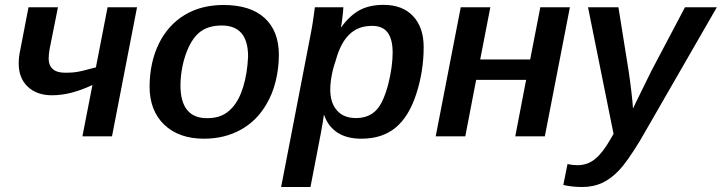

<svg xmlns="http://www.w3.org/2000/svg" viewBox="-20 -558 2955 786"><path d="M541 -528.3 438.5 0H317.4L358.4 -210Q314.5 -189.5 273.4 -178.7Q232.4 -168 192.4 -168Q130.9 -168 93.8 -202.9Q56.6 -237.8 56.6 -297.9Q56.6 -324.2 62 -348.6L96.7 -528.3H217.3L183.1 -357.4Q179.2 -335 179.2 -317.4Q179.2 -290.5 196 -275.4Q212.9 -260.3 246.6 -260.3Q263.7 -260.3 279.3 -261.5Q294.9 -262.7 316.7 -267.8Q338.4 -272.9 372.6 -282.2L420.4 -528.3Z M1121.6 -333.5Q1121.6 -278.8 1108.6 -225.8Q1095.7 -172.9 1070.3 -130.9Q1031.2 -63 965.1 -26.6Q898.9 9.8 814.9 9.8Q712.4 9.8 652.3 -47.6Q592.3 -105 592.3 -204.6Q593.3 -303.7 630.4 -379.4Q668 -455.6 735.8 -496.6Q803.7 -537.6 894.5 -537.6Q1005.4 -537.6 1063.5 -484.1Q1121.6 -430.7 1121.6 -333.5ZM995.6 -326.7Q995.6 -453.6 887.7 -453.6Q828.6 -453.6 793.5 -422.9Q770 -402.3 753.2 -366.7Q736.3 -331.1 727.5 -289.1Q718.8 -247.1 718.8 -208Q718.8 -141.6 746.1 -107.9Q773.4 -74.2 827.1 -74.2Q861.8 -74.2 886.5 -84.7Q911.1 -95.2 929.7 -116.2Q958.5 -146.5 975.6 -202.4Q992.7 -258.3 995.6 -326.7Z M1459.5 9.8Q1398.9 9.8 1360.8 -15.6Q1322.8 -41 1307.1 -86.9H1305.7Q1304.2 -76.2 1301.5 -58.1Q1298.8 -40 1293.9 -15.1Q1286.6 22.9 1275.9 78.6Q1265.1 134.3 1251 207.5H1130.9L1250.5 -411.1Q1252.9 -424.3 1255.4 -437Q1257.8 -449.7 1259.8 -462.9Q1262.2 -479.5 1264.6 -495.8Q1267.1 -512.2 1269 -528.3H1385.7Q1385.7 -522.5 1384 -506.1Q1382.3 -489.7 1380.1 -472.9Q1377.9 -456.1 1375.5 -447.3H1377.4Q1412.6 -495.1 1452.6 -516.6Q1492.7 -538.1 1550.3 -538.1Q1627.9 -538.1 1671.1 -491.9Q1714.4 -445.8 1714.4 -365.2Q1714.4 -266.6 1684.1 -173.3Q1653.8 -80.1 1599.1 -35.2Q1544.4 9.8 1459.5 9.8ZM1502.9 -452.1Q1445.8 -452.1 1409.7 -416.7Q1373.5 -381.3 1354.5 -310.5Q1347.7 -292 1342.5 -270.8Q1337.4 -249.5 1334.7 -229.2Q1332 -209 1332 -191.9Q1332 -136.7 1359.6 -105.7Q1387.2 -74.7 1436.5 -74.7Q1490.2 -74.7 1521 -107.9Q1536.6 -124.5 1548.8 -152.6Q1561 -180.7 1569.6 -214.1Q1578.1 -247.6 1582.8 -281.2Q1587.4 -314.9 1587.4 -342.3Q1587.4 -397 1567.1 -424.6Q1546.9 -452.1 1502.9 -452.1Z M1929.2 -231 1884.8 0H1763.7L1866.2 -528.3H1987.3L1945.8 -314.5H2150.4L2191.9 -528.3H2313L2210.4 0H2089.4L2133.8 -231Z M2363.8 207.5Q2321.3 207.5 2286.1 199.2L2303.2 113.8Q2324.7 118.2 2344.2 118.2Q2385.3 118.2 2416.3 92.8Q2447.3 67.4 2478 13.7L2491.7 -9.8L2387.2 -528.3H2511.7L2553.2 -269Q2555.7 -252.9 2558.8 -229.7Q2562 -206.5 2564.7 -182.6Q2567.4 -158.7 2569.3 -139.9Q2571.3 -121.1 2571.3 -113.8Q2573.7 -118.7 2576.2 -123.8Q2578.6 -128.9 2581.1 -134.3L2646 -266.6L2784.2 -528.3H2914.6L2599.6 18.6Q2546.4 105.5 2514.2 139.2Q2481.4 173.8 2445.3 190.7Q2409.2 207.5 2363.8 207.5Z"/></svg>

Font: Arimo SemiBold
Style: Italic
Weight: 600
Italic angle: -12°
Version: Version 1.33